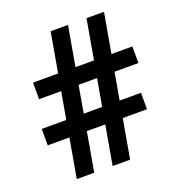

<svg xmlns="http://www.w3.org/2000/svg" viewBox="-129 -817 855 923"><g transform="rotate(-20 298.0 -355.5)"><path d="M325.7 -200.2H231.4L196.3 0H106.9L142.1 -200.2H31.2V-284.2H156.7L181.2 -422.9H67.9V-507.8H196.3L231.9 -710.9H320.8L285.2 -507.8H379.9L415.5 -710.9H504.9L469.2 -507.8H576.2V-422.9H454.1L429.7 -284.2H539.1V-200.2H415L379.9 0H290.5ZM246.1 -284.2H340.3L364.7 -422.9H270Z"/></g></svg>

Font: Vazir FD-UI
Style: Bold-FD-UI
Weight: 700
Designer: Saber Rastikerdar
Foundry: Saber Rastikerdar
Version: Version 30.0.0